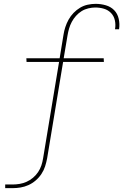

<svg xmlns="http://www.w3.org/2000/svg" viewBox="-20 -763 641 998"><path d="M7 215V196H45Q63 196 81.5 193Q100 190 118 182Q136 174 151.5 161Q167 148 178 131.5Q189 115 195 97Q201 79 204 60L287 -441H118L117 -460H290L310 -582Q313 -602 319.5 -622Q326 -642 336.5 -661Q347 -680 362.5 -696Q378 -712 396.5 -723Q415 -734 436 -738.5Q457 -743 477 -743Q504 -743 530 -735.5Q556 -728 573.5 -710Q591 -692 597 -665.5Q603 -639 599 -612V-611H578V-612Q582 -635 577 -657.5Q572 -680 557 -695.5Q542 -711 520.5 -717.5Q499 -724 475 -724Q458 -724 439 -719.5Q420 -715 404 -705Q388 -695 375 -680.5Q362 -666 353 -649Q344 -632 339 -614.5Q334 -597 331 -579L311 -460H519L520 -441H308L225 60Q221 81 214.5 101.5Q208 122 195.5 141Q183 160 165.5 175Q148 190 128 199Q108 208 87 211.5Q66 215 45 215Z"/></svg>

Font: Iosevka Thin Extended Oblique
Style: Regular
Weight: 100
Width: 7
Italic angle: -9°
Monospace: yes
Designer: Belleve Invis
Foundry: Belleve Invis
Version: Version 32.5.0; ttfautohint (v1.8.4)